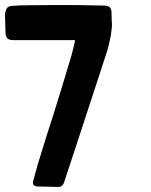

<svg xmlns="http://www.w3.org/2000/svg" viewBox="-21 -742 602 766"><path d="M222.7 -582Q174.8 -582 127.9 -582Q80.1 -582 33.2 -582Q16.6 -582 9.8 -587.9Q2 -594.7 1 -610.4Q0 -628.9 0 -647.5Q-1 -665 -1 -683.6Q-1 -685.5 -1 -687.5Q0 -689.5 0 -691.4Q2.9 -706.1 8.8 -711.9Q14.6 -717.8 30.3 -718.8Q39.1 -719.7 46.9 -719.7Q54.7 -720.7 62.5 -720.7Q119.1 -720.7 174.8 -721.7Q231.4 -721.7 287.1 -721.7Q314.5 -721.7 341.8 -720.7Q369.1 -719.7 396.5 -719.7Q410.2 -718.8 417 -712.9Q423.8 -706.1 423.8 -692.4Q424.8 -674.8 424.8 -656.2Q425.8 -651.4 425.8 -646.5Q425.8 -633.8 423.8 -621.1Q421.9 -600.6 417 -581.1Q413.1 -560.5 407.2 -541Q392.6 -495.1 377 -448.2Q362.3 -402.3 346.7 -355.5Q319.3 -272.5 292 -188.5Q264.6 -105.5 237.3 -22.5Q236.3 -19.5 235.4 -16.6Q234.4 -13.7 233.4 -10.7Q230.5 -3.9 225.6 0Q219.7 3.9 211.9 3.9Q191.4 3.9 169.9 2.9Q149.4 2.9 127.9 2Q116.2 1 112.3 -4.9Q108.4 -11.7 112.3 -23.4Q128.9 -86.9 149.4 -150.4Q168.9 -213.9 189.5 -276.4Q209 -337.9 227.5 -399.4Q246.1 -460.9 264.6 -522.5Q267.6 -534.2 270.5 -545.9Q273.4 -557.6 276.4 -570.3Q277.3 -572.3 277.3 -575.2Q277.3 -578.1 278.3 -582Q278.3 -582 278.3 -582Q263.7 -582 250 -582Q236.3 -582 222.7 -582Z"/></svg>

Font: KARPATY Font
Style: Regular
Weight: 400
Designer: Inna Sieryk
Version: Version 1.1